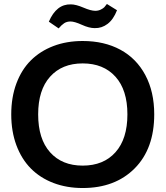

<svg xmlns="http://www.w3.org/2000/svg" viewBox="-20 -946 841 975"><path d="M399.9 8.8Q318.8 8.8 251.5 -16.8Q184.1 -42.5 136.7 -90.3Q89.4 -138.2 63.2 -208.5Q37.1 -278.8 37.1 -365.2Q37.1 -451.7 63.2 -522Q89.4 -592.3 136.7 -639.4Q184.1 -686.5 251.2 -712.2Q318.4 -737.8 399.9 -737.8Q509.3 -737.8 591.1 -693.6Q672.9 -649.4 718 -564.7Q763.2 -480 763.2 -365.2Q763.2 -190.9 664.1 -91.1Q564.9 8.8 399.9 8.8ZM173.8 -365.2Q173.8 -240.2 234.4 -172.6Q294.9 -105 399.9 -105Q505.9 -105 566.4 -172.9Q627 -240.7 627 -365.2Q627 -489.3 566.2 -556.6Q505.4 -624 399.9 -624Q294.9 -624 234.4 -556.6Q173.8 -489.3 173.8 -365.2ZM228 -835.9Q266.6 -925.8 339.8 -923.8Q365.2 -923.8 403.3 -907.5Q441.4 -891.1 463.9 -891.1Q479 -891.1 491.5 -897.2Q503.9 -903.3 509.8 -909.4Q515.6 -915.5 522.9 -925.8L574.2 -894Q555.7 -846.7 526.1 -824.5Q496.6 -802.2 460.9 -803.2Q432.6 -803.2 395.5 -820.1Q358.4 -836.9 337.9 -836.9Q319.3 -836.9 305.9 -828.1Q292.5 -819.3 277.8 -801.8Z"/></svg>

Font: Lumene Sans
Style: Bold
Weight: 600
Designer: Deni Anggara
Version: Version 1.003;Glyphs 3.1.2 (3151)